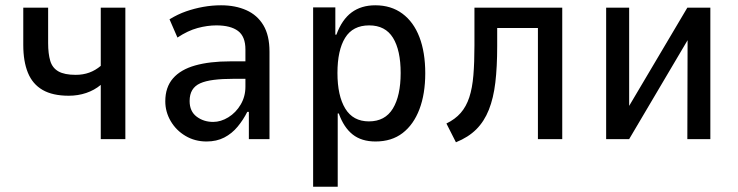

<svg xmlns="http://www.w3.org/2000/svg" viewBox="-20 -526 2789 726"><path d="M361 0V-205Q337 -185 306 -174.5Q275 -164 240 -164Q179 -164 141 -186Q103 -208 85.5 -251Q68 -294 68 -356V-497H162V-363Q162 -323 170 -296Q178 -269 201 -256Q224 -243 266 -243Q294 -243 317.5 -251.5Q341 -260 361 -277V-497H454V0Z M761 9Q717 9 681.5 -12Q646 -33 625.5 -68Q605 -103 605 -143Q605 -196 634 -229.5Q663 -263 718 -278.5Q773 -294 850 -294H921V-228H863Q820 -228 788.5 -224Q757 -220 737 -211Q717 -202 707 -185.5Q697 -169 697 -144Q697 -105 723.5 -85Q750 -65 786 -65Q815 -65 843.5 -82.5Q872 -100 890 -130.5Q908 -161 908 -198V-339Q908 -388 880 -409Q852 -430 798 -430Q764 -430 727 -420Q690 -410 651 -384L621 -453Q652 -472 683.5 -483Q715 -494 748.5 -500Q782 -506 816 -506Q870 -506 911.5 -487.5Q953 -469 976 -430.5Q999 -392 999 -331V0H921V-103H915Q900 -73 878.5 -47Q857 -21 828 -6Q799 9 761 9Z M1164 180V-498H1248V-395H1252Q1273 -452 1309.5 -479Q1346 -506 1399 -506Q1459 -506 1501.5 -474.5Q1544 -443 1566 -385.5Q1588 -328 1588 -249Q1588 -171 1566 -113Q1544 -55 1502.5 -23Q1461 9 1400 9Q1347 9 1313.5 -17.5Q1280 -44 1261 -97H1257V180ZM1375 -67Q1436 -67 1465.5 -115.5Q1495 -164 1495 -250Q1495 -336 1466 -383Q1437 -430 1376 -430Q1314 -430 1285 -383Q1256 -336 1256 -250Q1256 -164 1285.5 -115.5Q1315 -67 1375 -67Z M1704 12 1668 -59Q1701 -75 1722 -99Q1743 -123 1754.5 -158Q1766 -193 1770 -241.5Q1774 -290 1774 -354V-497H2106V0H2014V-420H1860V-352Q1860 -273 1853 -214Q1846 -155 1828.5 -111Q1811 -67 1781 -37Q1751 -7 1704 12Z M2272 0V-497H2359V-107H2348L2579 -497H2666V0H2579L2580 -391H2590L2359 0Z"/></svg>

Font: Nunito Sans 7pt Condensed Medium
Style: Regular
Weight: 500
Width: 3
Designer: Vernon Adams
Foundry: Vernon Adams
Version: Version 3.101;gftools[0.9.27]